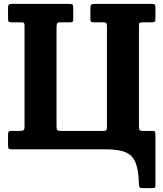

<svg xmlns="http://www.w3.org/2000/svg" viewBox="-20 -770 842 990"><path d="M271.5 -121Q271.5 -105.5 274.5 -100.2Q277.5 -95 293 -95H512Q525 -95 528.2 -99Q531.5 -103 531.5 -116.5V-635Q531.5 -646.5 528.2 -650.8Q525 -655 512.5 -655H462.5Q452.5 -655 449.2 -658Q446 -661 446 -672V-725Q446 -742 450.2 -746Q454.5 -750 471 -750H761.5Q774 -750 777.8 -746.5Q781.5 -743 781.5 -730V-676Q781.5 -662.5 778 -658.8Q774.5 -655 761 -655H717Q705 -655 700.8 -652.5Q696.5 -650 696.5 -638V-114.5Q696.5 -102.5 700.8 -98.8Q705 -95 716 -95H764Q777 -95 779.2 -90Q781.5 -85 781.5 -72V184.5Q781.5 195.5 777.8 197.8Q774 200 762.5 200H715.5Q702 200 699.2 194.2Q696.5 188.5 696 176.5Q694.5 107.5 679.2 69Q664 30.5 627.8 15.2Q591.5 0 526.5 0H41.5Q29.5 0 25.5 -3.2Q21.5 -6.5 21.5 -19V-78Q21.5 -88.5 25.8 -91.8Q30 -95 41 -95H79Q95.5 -95 101 -98.2Q106.5 -101.5 106.5 -118V-638Q106.5 -648.5 103 -651.8Q99.5 -655 88 -655H41Q31 -655 26.2 -657.5Q21.5 -660 21.5 -671V-728Q21.5 -744 26.8 -747Q32 -750 46.5 -750H337.5Q351 -750 354.2 -746Q357.5 -742 357.5 -728V-673Q357.5 -662.5 355.2 -658.8Q353 -655 343 -655H292.5Q278 -655 274.8 -649.5Q271.5 -644 271.5 -630Z"/></svg>

Font: Besley* Narrow
Style: Bold
Weight: 700
Width: 4
Designer: Owen Earl
Foundry: indestructible type*
Version: Version 3.000; ttfautohint (v1.8.3)